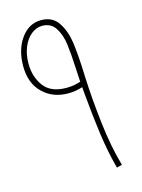

<svg xmlns="http://www.w3.org/2000/svg" viewBox="-105 -735 590 797"><g transform="rotate(-15 190.0 -336.5)"><path d="M297 0Q277 -75 266 -155.5Q255 -236 247 -326L244 -360Q214 -350 182 -350Q116 -350 73 -392Q30 -434 30 -507Q30 -578 64 -625.5Q98 -673 151 -673Q200 -673 224.5 -635.5Q249 -598 256 -546.5Q263 -495 266 -419L267 -393Q271 -301 283.5 -194.5Q296 -88 320 -6ZM242 -384 239 -438Q236 -504 230.5 -546.5Q225 -589 206 -619Q187 -649 149 -649Q124 -649 102 -631.5Q80 -614 67 -582.5Q54 -551 54 -512Q54 -455 84 -414.5Q114 -374 181 -374Q213 -374 242 -384Z"/></g></svg>

Font: Noto Sans Arabic CondThin
Style: Regular
Weight: 250
Width: 3
Designer: Nadine Chahine
Foundry: Monotype Imaging Inc.
Version: Version 1.001